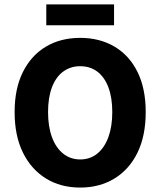

<svg xmlns="http://www.w3.org/2000/svg" viewBox="-20 -835 724 867"><path d="M342 12Q254 12 187.5 -29Q121 -70 83.5 -146Q46 -222 46 -329Q46 -435 83.5 -510Q121 -585 187.5 -624.5Q254 -664 342 -664Q430 -664 497 -624.5Q564 -585 601 -510Q638 -435 638 -329Q638 -222 601 -146Q564 -70 497 -29Q430 12 342 12ZM342 -115Q387 -115 419.5 -141.5Q452 -168 469.5 -216Q487 -264 487 -329Q487 -394 469.5 -440.5Q452 -487 419.5 -511.5Q387 -536 342 -536Q298 -536 265 -511.5Q232 -487 214.5 -440.5Q197 -394 197 -329Q197 -264 214.5 -216Q232 -168 265 -141.5Q298 -115 342 -115ZM189 -721V-815H495V-721Z"/></svg>

Font: Source Sans 3
Style: Bold
Weight: 700
Designer: Paul D. Hunt
Foundry: Adobe
Version: Version 3.052;hotconv 1.1.0;makeotfexe 2.6.0